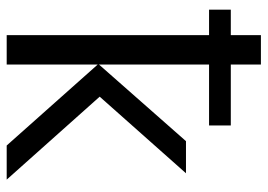

<svg xmlns="http://www.w3.org/2000/svg" viewBox="-133 -667 800 574"><g transform="rotate(90 267.0 -380.0)"><path d="M173 -760V-670H355V-605H173V-276L402 -536H498L269 -278L517 0H415L173 -272V0H85V-605H9V-670H85V-760Z"/></g></svg>

Font: Apis
Style: Regular
Weight: 400
Designer: Monotype Design Team
Foundry: Monotype Imaging Inc.
Version: Version 2.000; build 0001